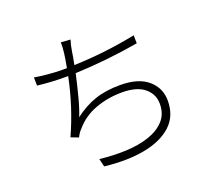

<svg xmlns="http://www.w3.org/2000/svg" viewBox="-128 -935 1256 1122"><g transform="rotate(-20 500.0 -374.5)"><path d="M765 -655 766 -605Q569 -571 371 -563Q356 -495 338 -426Q320 -357 302 -314Q366 -363 433.5 -386Q501 -409 590 -409Q704 -409 763 -358Q822 -307 822 -229Q822 -133 760 -76Q698 -19 590.5 1.5Q483 22 341 6L329 -44Q415 -34 494 -37.5Q573 -41 635.5 -62Q698 -83 735 -123.5Q772 -164 772 -227Q772 -287 725 -326Q678 -365 586 -365Q498 -365 420.5 -336.5Q343 -308 292 -248Q273 -229 261 -203L214 -221Q287 -382 324 -562H304Q216 -562 134 -572L133 -623Q166 -617 214 -612.5Q262 -608 303 -608H333Q343 -662 347 -694Q352 -730 351 -762L410 -758Q400 -728 395 -694Q394 -691 394 -689Q390 -659 380 -610Q573 -616 765 -655Z"/></g></svg>

Font: LXGW 975 Gothic SC 200W
Style: Regular
Weight: 200
Version: Version 2.01;February 25, 2021